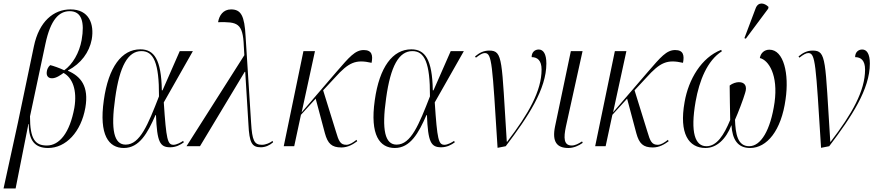

<svg xmlns="http://www.w3.org/2000/svg" viewBox="-54 -824 4929 1082"><path d="M-34 238H34L106 -125H108C108 -29 145 10 217 10C318 10 403 -81 427 -217C448 -338 401 -394 329 -425V-427C403 -466 449 -529 463 -602C478 -689 448 -771 343 -771C248 -771 166 -703 137 -563L47 -133ZM210 -4C144 -4 115 -40 115 -168L202 -577C231 -714 279 -761 339 -761C406 -761 424 -700 406 -598C393 -526 355 -461 308 -428C281 -441 246 -453 229 -457C217 -447 211 -432 210 -422C205 -395 220 -382 240 -383C263 -383 289 -402 304 -413C354 -386 382 -317 365 -216C339 -75 281 -4 210 -4Z M644 10C731 10 778 -74 822 -175H825C831 -24 847 6 905 6C938 6 963 -8 982 -22L978 -30C965 -21 941 -8 924 -8C890 -8 883 -36 869 -247L1033 -536H959L862 -315H858C855 -490 814 -546 737 -546C632 -546 557 -446 531 -259C503 -62 559 10 644 10ZM654 -9C589 -9 569 -90 595 -271C620 -452 667 -536 743 -536C811 -536 843 -471 842 -281C780 -122 735 -9 654 -9Z M997 0H1073L1325 -419H1328L1346 -124C1351 -18 1366 6 1416 6C1441 6 1466 -5 1485 -22L1482 -30C1468 -19 1444 -8 1422 -8C1379 -8 1367 -31 1361 -133L1330 -619C1324 -736 1304 -771 1248 -771C1204 -771 1181 -737 1175 -699C1283 -701 1315 -696 1320 -564L1323 -513Z M1545 0H1604L1642 -177L1725 -268L1777 -73C1793 -15 1815 7 1870 7C1907 7 1936 -11 1959 -28L1955 -36C1936 -21 1916 -8 1898 -8C1864 -8 1855 -28 1839 -83L1767 -315L1833 -386C1912 -474 1951 -490 2040 -470C2048 -511 2043 -542 1996 -542C1947 -542 1914 -502 1842 -419L1646 -191L1721 -536H1656Z M2171 10C2258 10 2305 -74 2349 -175H2352C2358 -24 2374 6 2432 6C2465 6 2490 -8 2509 -22L2505 -30C2492 -21 2468 -8 2451 -8C2417 -8 2410 -36 2396 -247L2560 -536H2486L2389 -315H2385C2382 -490 2341 -546 2264 -546C2159 -546 2084 -446 2058 -259C2030 -62 2086 10 2171 10ZM2181 -9C2116 -9 2096 -90 2122 -271C2147 -452 2194 -536 2270 -536C2338 -536 2370 -471 2369 -281C2307 -122 2262 -9 2181 -9Z M2750 9 2796 0C2923 -167 3025 -322 3025 -466C3025 -520 3008 -545 2982 -545C2961 -545 2942 -531 2942 -502C2975 -502 2998 -483 2998 -432C2998 -312 2925 -183 2804 -25H2802C2772 -487 2782 -539 2703 -539C2672 -539 2648 -527 2623 -506L2628 -499C2650 -516 2665 -525 2678 -525C2719 -525 2720 -466 2750 9Z M3149 10C3179 10 3208 -3 3230 -19L3226 -27C3206 -14 3187 -4 3168 -4C3122 -4 3122 -48 3135 -110L3229 -536H3163L3074 -112C3056 -25 3084 10 3149 10Z M3300 0H3359L3397 -177L3480 -268L3532 -73C3548 -15 3570 7 3625 7C3662 7 3691 -11 3714 -28L3710 -36C3691 -21 3671 -8 3653 -8C3619 -8 3610 -28 3594 -83L3522 -315L3588 -386C3667 -474 3706 -490 3795 -470C3803 -511 3798 -542 3751 -542C3702 -542 3669 -502 3597 -419L3401 -191L3476 -536H3411Z M4149 -606 4275 -775 4277 -785C4253 -809 4218 -815 4204 -776L4141 -609ZM3922 10C3984 10 4037 -39 4068 -119C4073 -38 4103 10 4173 10C4268 10 4349 -88 4373 -264C4394 -407 4363 -544 4282 -544C4254 -544 4233 -526 4228 -497C4278 -485 4332 -401 4311 -247C4288 -88 4233 0 4168 0C4102 0 4091 -70 4088 -149C4106 -189 4135 -265 4145 -300C4158 -338 4144 -361 4110 -361C4096 -361 4074 -355 4058 -342C4058 -281 4060 -220 4061 -148C4025 -61 3985 0 3927 0C3864 0 3835 -75 3866 -252C3887 -370 3931 -482 4014 -535L4010 -543C3899 -500 3826 -377 3804 -249C3772 -71 3827 10 3922 10Z M4573 9 4619 0C4746 -167 4848 -322 4848 -466C4848 -520 4831 -545 4805 -545C4784 -545 4765 -531 4765 -502C4798 -502 4821 -483 4821 -432C4821 -312 4748 -183 4627 -25H4625C4595 -487 4605 -539 4526 -539C4495 -539 4471 -527 4446 -506L4451 -499C4473 -516 4488 -525 4501 -525C4542 -525 4543 -466 4573 9Z"/></svg>

Font: Noto Serif Display Condensed Light
Style: Italic
Weight: 300
Width: 3
Italic angle: -12°
Designer: Monotype Design Team
Foundry: Monotype Imaging Inc.
Version: Version 2.009